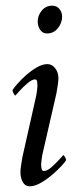

<svg xmlns="http://www.w3.org/2000/svg" viewBox="-20 -651 295 677"><path d="M108 -315Q109 -320 110.5 -331.5Q112 -343 112 -347Q112 -348 112 -349Q112 -356 111 -363.5Q110 -371 103 -371Q93 -371 77 -357.5Q61 -344 48.5 -330Q36 -316 34 -314Q32 -314 28 -321.5Q24 -329 24 -333Q28 -340 41 -355Q54 -370 72 -386Q90 -402 110 -413.5Q130 -425 147 -425Q163 -425 174.5 -410.5Q186 -396 186 -374Q186 -368 184 -353Q182 -338 179 -322L129 -104Q128 -97 126.5 -86.5Q125 -76 125 -72Q125 -65 126.5 -56.5Q128 -48 135 -48Q146 -48 161.5 -61.5Q177 -75 189.5 -89Q202 -103 203 -104Q205 -104 209 -97.5Q213 -91 213 -86Q209 -79 195 -64Q181 -49 162 -33Q143 -17 122.5 -5.5Q102 6 85 6Q69 6 60.5 -8.5Q52 -23 52 -45Q52 -51 54 -66Q56 -81 59 -97ZM164 -631Q180 -631 189.5 -619.5Q199 -608 199 -592Q199 -570 184 -551.5Q169 -533 146 -533Q130 -533 121.5 -546Q113 -559 113 -575Q113 -597 127.5 -614Q142 -631 164 -631Z"/></svg>

Font: Amiri
Style: Italic
Weight: 400
Italic angle: 10°
Designer: Khaled Hosny
Version: Version 0.113